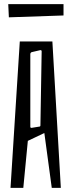

<svg xmlns="http://www.w3.org/2000/svg" viewBox="-20 -911 348 931"><path d="M288 -891V-836L23 -827L20 -891ZM275 0H231L195 -266L115 -228L93 0H31L76 -710H234ZM176 -668 133 -658Q127 -655 127 -648V-296Q127 -291 133 -291L170 -297Q176 -297 176 -303L182 -662Q182 -668 176 -668Z"/></svg>

Font: Bahiana
Style: Regular
Weight: 400
Designer: Pablo Cosgaya & Dani Raskovsky
Foundry: Pablo Cosgaya & Dani Raskovsky
Version: Version 1.005